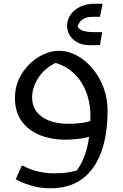

<svg xmlns="http://www.w3.org/2000/svg" viewBox="-20 -748 656 1028"><path d="M339 -609Q339 -641 357 -668Q375 -695 408.5 -711.5Q442 -728 488 -728H528V-720L515 -658H477Q440 -658 419 -641.5Q398 -625 394 -596L389 -615Q404 -588 428 -582Q452 -576 477 -576H526V-569L515 -506H461Q421 -506 393.5 -521.5Q366 -537 352.5 -560.5Q339 -584 339 -609ZM252 260Q198 260 155.5 248Q113 236 88.5 224Q64 212 64 212L96 140H104Q142 161 185.5 170.5Q229 180 268 180Q317 180 349 174.5Q381 169 412 158L376 184Q411 143 430 93.5Q449 44 456.5 -12.5Q464 -69 464 -132Q464 -174 453 -218.5Q442 -263 418 -303Q394 -343 355 -373Q316 -403 259 -416L317 -428Q231 -397 191.5 -340.5Q152 -284 152 -226Q152 -182 175.5 -150.5Q199 -119 243 -102Q287 -85 348 -85Q374 -85 410 -89Q446 -93 479 -105L471 -20Q435 -8 396 -4Q357 0 328 0Q256 0 195 -24Q134 -48 97 -98Q60 -148 60 -224Q60 -277 80.5 -322.5Q101 -368 135.5 -402.5Q170 -437 212 -456.5Q254 -476 296 -476Q346 -476 392.5 -450.5Q439 -425 476 -380.5Q513 -336 534.5 -278.5Q556 -221 556 -156Q556 -26 521.5 67.5Q487 161 419.5 210.5Q352 260 252 260Z"/></svg>

Font: Kufam
Style: Regular
Weight: 400
Designer: Wael Morcos, Artur Schmal
Foundry: Original Type
Version: Version 1.301; ttfautohint (v1.8.3)